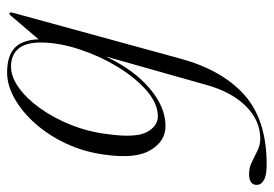

<svg xmlns="http://www.w3.org/2000/svg" viewBox="-135 -627 770 540"><g transform="rotate(90 250.0 -357.0)"><path d="M219 -553 139 -270Q176 -348 228.5 -392.8Q281 -437.5 334.5 -437.5Q377 -437.5 402.2 -395.5Q427.5 -353.5 415 -266.5Q407.5 -209 384.2 -159Q361 -109 327.8 -71.5Q294.5 -34 257 -13Q219.5 8 184 8Q138.5 8 115.5 -12.5Q92.5 -33 90.5 -80.5L24.5 -3Q21 2 17 1.5Q13.5 1 16.5 -10.5L145.5 -481.5Q177.5 -597.5 247.5 -659.8Q317.5 -722 443 -722Q473 -722 486.5 -714.2Q500 -706.5 500 -694Q500 -672.5 469 -672.5Q452 -672.5 436 -680.2Q420 -688 403.8 -696Q387.5 -704 370.5 -704Q319 -704 278.8 -663.8Q238.5 -623.5 219 -553ZM305.5 -416Q269.5 -415 233.5 -383.2Q197.5 -351.5 167.5 -302Q137.5 -252.5 119 -196.2Q100.5 -140 99.5 -90Q99 -45 116.8 -24Q134.5 -3 167 -3Q196 -3 226.5 -24.8Q257 -46.5 284.2 -84.5Q311.5 -122.5 331 -171Q350.5 -219.5 357 -272.5Q368.5 -353.5 351.5 -385Q334.5 -416.5 305.5 -416Z"/></g></svg>

Font: Fraunces 144pt Light
Style: Italic
Weight: 300
Italic angle: -16°
Version: Version 1.000;[0bf87f6ff]